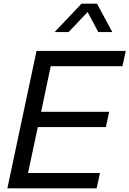

<svg xmlns="http://www.w3.org/2000/svg" viewBox="-20 -1021 702 1041"><path d="M20 0 178 -745H662L644 -662H255L203 -415H572L554 -332H185L132 -83H522L504 0ZM422 -1001H506L589 -847H513L455 -956L352 -847H276Z"/></svg>

Font: Plus Jakarta Display
Style: Italic
Weight: 400
Italic angle: -12°
Designer: Gumpita Rahayu
Foundry: Tokotype Studio
Version: Version 1.000